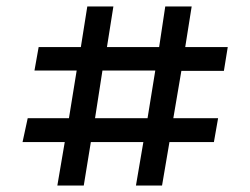

<svg xmlns="http://www.w3.org/2000/svg" viewBox="-20 -573 777 596"><path d="M158 3 181 -132H50L66 -206H194L218 -354H87L100 -427H231L251 -553H332L312 -427H474L493 -553H575L555 -427H687L675 -353H543L518 -206H657L644 -132H506L483 3H402L425 -132H262L240 3ZM275 -206H438L462 -354H298Z"/></svg>

Font: Literata 7pt Medium
Style: Regular
Weight: 500
Designer: Latin by Veronika Burian and Jose Scaglione. Greek by Irene Vlachou. Cyrillic by Vera Evstafieva.
Foundry: TypeTogether
Version: Version 3.002